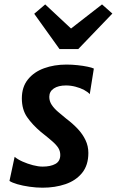

<svg xmlns="http://www.w3.org/2000/svg" viewBox="-20 -864 542 892"><path d="M177.5 8Q148.5 8 117 3.5Q85.5 -1 60.5 -8.2Q35.5 -15.5 24 -23.5L48 -135.5Q62 -123.5 85 -113.2Q108 -103 133 -96.5Q158 -90 178 -90Q215 -90 237.5 -102.5Q260 -115 260 -144Q260 -162 251 -176.5Q242 -191 222.2 -208.2Q202.5 -225.5 170 -251Q130.5 -284.5 106 -319.8Q81.5 -355 81.5 -407Q81.5 -460 109.8 -495Q138 -530 185 -547Q232 -564 288.5 -564Q314.5 -564 340.2 -561.2Q366 -558.5 386.5 -554.2Q407 -550 416 -545.5L397 -426.5Q388.5 -436.5 370.8 -446Q353 -455.5 330.8 -461.2Q308.5 -467 286.5 -467Q251 -467 230 -453Q209 -439 209 -414Q209 -393.5 220.5 -376.5Q232 -359.5 250 -344.2Q268 -329 288 -312.5Q318 -290 341 -265.5Q364 -241 377.2 -213.2Q390.5 -185.5 390.5 -153.5Q390.5 -96.5 361.5 -60.8Q332.5 -25 284.2 -8.5Q236 8 177.5 8ZM256.5 -636 139 -800 190 -843.5 310 -731.5 454 -843.5 502 -801 343.5 -636Z"/></svg>

Font: Merriweather Sans SemiBold
Style: Italic
Weight: 600
Italic angle: -7.5°
Designer: Eben Sorkin
Foundry: Eben Sorkin
Version: Version 2.001